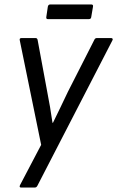

<svg xmlns="http://www.w3.org/2000/svg" viewBox="-20 -658 527 863"><path d="M75 185Q65 185 70 174L165 -7L69 -476Q66 -487 77 -487H140Q147 -487 149 -479L192 -247Q199 -212 205 -176.5Q211 -141 216 -106H218Q235 -141 252 -176Q269 -211 285 -245L404 -479Q407 -487 416 -487H479Q484 -487 486 -484Q488 -481 485 -476L148 177Q144 185 136 185ZM195 -572Q187 -572 188 -581L195 -628Q197 -638 206 -638H390Q400 -638 398 -628L390 -581Q389 -572 379 -572Z"/></svg>

Font: Sofia Sans Semi Condensed
Style: Italic
Weight: 400
Italic angle: -9°
Designer: Botio Nikoltchev, Ani Petrova
Foundry: lettersoup
Version: Version 4.101